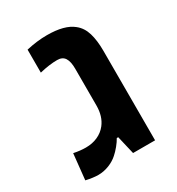

<svg xmlns="http://www.w3.org/2000/svg" viewBox="-158 -741 780 848"><g transform="rotate(-30 232.0 -317.0)"><path d="M34.2 -1 47.9 -131.8Q80.6 -125 109.4 -125Q142.6 -125 169.4 -137Q196.3 -148.9 214.4 -171.9Q242.2 -207.5 242.2 -262.7V-450.7Q242.2 -486.8 230.5 -505.1Q218.8 -523.4 191.9 -523.4Q152.3 -523.4 102.1 -511.2V-628.4Q157.2 -641.1 207.5 -641.1Q297.4 -641.1 339.4 -606.4Q367.2 -584.5 378.4 -546.9Q389.6 -509.3 389.6 -457V0H277.3L255.4 -93.3H248Q240.2 -78.6 225.6 -60.8Q210.9 -43 197.3 -31.2Q178.7 -14.2 151.6 -3.4Q124.5 7.3 96.7 7.3Q71.3 7.3 34.2 -1Z"/></g></svg>

Font: Viking Open Sans
Style: Bold
Weight: 700
Foundry: Ascender Corporation
Version: Version 2.001